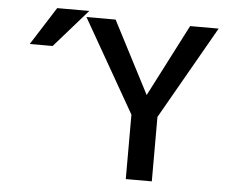

<svg xmlns="http://www.w3.org/2000/svg" viewBox="-53 -825 1106 890"><g transform="rotate(5 500.0 -380.0)"><path d="M177.7 -760.7H327.1L171.9 -584H65.4ZM626 -395.5 798.8 -731.4H931.6L684.6 -298.8V1H563.5V-298.8L316.4 -731.4H452.1Z"/></g></svg>

Font: Gen Shin Gothic Monospace Medium
Style: Regular
Weight: 500
Designer: [Source Han Sans]
Ryoko NISHIZUKA  (kana & ideographs); Paul D. Hunt (Latin, Greek & Cyrillic); Wenlong ZHANG  (bopomofo
Version: Version 1.002.20150607